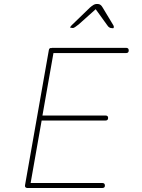

<svg xmlns="http://www.w3.org/2000/svg" viewBox="-20 -940 710 959"><path d="M115 -1Q103 -3 105 -15L224 -690Q226 -702 238 -700Q238 -701 239 -701H610Q623 -701 623 -688Q623 -675 610 -675H247L192 -363H507Q520 -363 520 -351Q520 -338 507 -338H188L133 -26H491Q504 -26 504 -13Q504 -1 491 -1H120H119H118ZM458 -894 373 -818Q351 -800 344 -800Q330 -802 330 -802Q331 -807 338 -814L429 -902Q449 -920 461 -920H469Q483 -920 493 -902L546 -814Q550 -808 548 -802Q547 -798 542 -799Q538 -800 535 -800Q531 -800 527 -802.5Q523 -805 521 -807Q519 -809 516 -813.5Q513 -818 512 -819Z"/></svg>

Font: Quicksand
Style: Light Italic
Weight: 300
Italic angle: -12°
Designer: Andrew Paglinawan
Foundry: Andrew Paglinawan
Version: 1.002